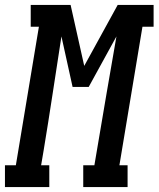

<svg xmlns="http://www.w3.org/2000/svg" viewBox="-65 -755 640 775"><path d="M-45 0V-88H-1L92 -647H59V-735H220L275 -489L410 -735H555V-647H510L417 -88H450V0H271V-88H316L326 -147Q345 -262 365 -377Q385 -492 405 -608L293 -404H228L183 -608Q165 -492 147.5 -377Q130 -262 111 -147L101 -88H134V0Z"/></svg>

Font: Iosevka Curly Slab SmBdObl
Style: Regular
Weight: 600
Italic angle: -9°
Monospace: yes
Designer: Belleve Invis
Foundry: Belleve Invis
Version: Version 11.0.0; ttfautohint (v1.8.3)